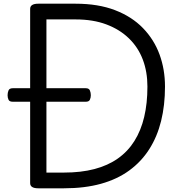

<svg xmlns="http://www.w3.org/2000/svg" viewBox="-20 -1018 1005 1038"><path d="M187 0Q143 0 143 -28V-970Q143 -984 154 -991Q165 -998 187 -998H389Q511 -998 602 -963Q693 -928 753 -866Q813 -804 842.5 -723.5Q872 -643 872 -550Q872 -449 851 -364Q830 -279 787 -211.5Q744 -144 679 -96.5Q614 -49 526 -24.5Q438 0 326 0ZM231 -85H326Q418 -85 490.5 -104Q563 -123 617 -161Q671 -199 706.5 -255.5Q742 -312 759.5 -385.5Q777 -459 777 -550Q777 -630 752 -696Q727 -762 677 -810.5Q627 -859 555 -886Q483 -913 389 -913H231ZM49 -468Q31 -468 26 -479Q21 -490 21 -503Q21 -517 26 -529Q31 -541 49 -541H444Q461 -541 466 -529Q471 -517 471 -503Q471 -490 466 -479Q461 -468 444 -468Z"/></svg>

Font: Playwrite ES
Style: Regular
Weight: 400
Designer: Veronika Burian, José Scaglione
Foundry: TypeTogether
Version: Version 1.002